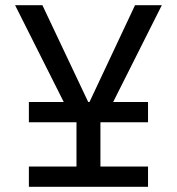

<svg xmlns="http://www.w3.org/2000/svg" viewBox="-20 -718 680 738"><path d="M91 -78H274V-248H91V-326H225L38 -698H143L319 -326H324L499 -698H602L415 -326H549V-248H366V-78H549V0H91Z"/></svg>

Font: Writer
Style: Regular
Weight: 400
Monospace: yes
Designer: Mike Abbink, Paul van der Laan, Pieter van Rosmalen
Foundry: Bold Monday
Version: Version 2.001 2020